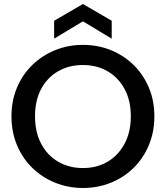

<svg xmlns="http://www.w3.org/2000/svg" viewBox="-20 -927 824 954"><path d="M392 7Q319 7 254.5 -19Q190 -45 141 -92.5Q92 -140 64.5 -205.5Q37 -271 37 -349Q37 -427 64.5 -492Q92 -557 141 -604.5Q190 -652 254.5 -678Q319 -704 392 -704Q466 -704 530.5 -678Q595 -652 643.5 -604.5Q692 -557 719.5 -492Q747 -427 747 -349Q747 -271 719.5 -205.5Q692 -140 643.5 -92.5Q595 -45 530.5 -19Q466 7 392 7ZM392 -92Q461 -92 514.5 -123.5Q568 -155 599 -213Q630 -271 630 -349Q630 -428 599 -485Q568 -542 514.5 -573Q461 -604 392 -604Q323 -604 269 -573Q215 -542 184.5 -485Q154 -428 154 -349Q154 -271 184.5 -213Q215 -155 269 -123.5Q323 -92 392 -92ZM535 -735 392 -821 249 -735V-824L392 -907L535 -824Z"/></svg>

Font: Poppins Medium
Style: Regular
Weight: 500
Designer: Ninad Kale (Devanagari), Jonny Pinhorn (Latin)
Version: Version 5.002